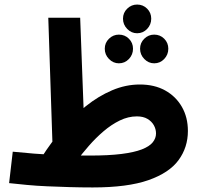

<svg xmlns="http://www.w3.org/2000/svg" viewBox="-20 -810 884 843"><path d="M387 13Q335 13 285 11.5Q235 10 188 8Q141 6 99 2Q57 -2 20 -6L36 -144Q86 -139 129.5 -135.5Q173 -132 213 -130Q253 -128 293 -127.5Q333 -127 375 -127Q457 -127 513 -134Q569 -141 602.5 -154Q636 -167 650.5 -185Q665 -203 665 -224Q665 -243 655.5 -260Q646 -277 627.5 -288Q609 -299 581 -299Q543 -299 506 -281Q469 -263 434.5 -233.5Q400 -204 370 -169.5Q340 -135 316 -103L163 -120Q204 -184 252.5 -241.5Q301 -299 356.5 -343.5Q412 -388 472 -413.5Q532 -439 594 -439Q658 -439 705 -413Q752 -387 778.5 -341Q805 -295 805 -235Q805 -163 764 -107Q723 -51 631.5 -19Q540 13 387 13ZM213 -99 192 -732H332L350 -254ZM582 -664Q557 -664 538.5 -683Q520 -702 520 -728Q520 -754 538.5 -772Q557 -790 582 -790Q608 -790 626 -772Q644 -754 644 -728Q644 -702 626 -683Q608 -664 582 -664ZM502 -532Q477 -532 458.5 -551Q440 -570 440 -596Q440 -622 458.5 -640Q477 -658 502 -658Q528 -658 546 -640Q564 -622 564 -596Q564 -570 546 -551Q528 -532 502 -532ZM657 -532Q632 -532 613.5 -551Q595 -570 595 -596Q595 -622 613.5 -640Q632 -658 657 -658Q683 -658 701 -640Q719 -622 719 -596Q719 -570 701 -551Q683 -532 657 -532Z"/></svg>

Font: Noto Sans
Style: Bold
Weight: 700
Designer: Monotype Design Team
Foundry: Monotype Imaging Inc.
Version: Version 2.000;GOOG;noto-source:20170915:90ef993387c0; ttfaut